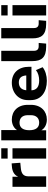

<svg xmlns="http://www.w3.org/2000/svg" viewBox="1132 -1891 770 3074"><g transform="rotate(-90 1517.0 -354.0)"><path d="M231 0V-285.6C231 -360.4 271 -397 359.9 -405.3L448.2 -414.1L438 -552.7L391.1 -548.8C308.6 -543 251 -510.3 224.6 -448.2V-539.1H63.5V0Z M679.7 -616.7V-718.8H514.6V-616.7ZM679.7 0V-539.1H514.6V0Z M1139.6 11.2C1273.9 11.2 1375.5 -83 1375.5 -244.6V-294.4C1375.5 -455.6 1273.9 -549.8 1139.6 -549.8C1067.4 -549.8 1003.9 -518.6 971.2 -466.3V-718.8H807.1V0H968.3V-76.7C1000.5 -21 1064.9 11.2 1139.6 11.2ZM1089.8 -111.8C1014.6 -111.8 969.2 -161.6 969.2 -269.5C969.2 -377.9 1014.6 -426.3 1089.8 -426.3C1157.7 -426.3 1210 -385.7 1210 -294.4V-244.6C1210 -153.8 1157.7 -111.8 1089.8 -111.8Z M1760.3 11.2C1842.3 11.2 1927.2 -13.7 1978 -56.6L1931.6 -163.6C1887.7 -127.9 1824.7 -111.8 1765.6 -111.8C1668.9 -111.8 1611.8 -149.9 1607.9 -235.4H1984.9V-273.9C1984.9 -442.4 1888.2 -549.8 1729.5 -549.8C1572.8 -549.8 1451.2 -446.3 1451.2 -294.4V-244.6C1451.2 -82 1579.6 11.2 1760.3 11.2ZM1734.4 -437.5C1802.2 -437.5 1840.8 -400.4 1846.2 -318.4H1608.9C1616.2 -398.9 1663.1 -437.5 1734.4 -437.5Z M2306.6 0H2356L2366.7 -119.6H2313C2262.7 -119.6 2240.7 -147 2240.7 -195.3V-718.8H2075.7V-218.8C2075.7 -76.2 2132.3 0 2306.6 0Z M2670.9 0H2720.2L2731 -119.6H2677.2C2627 -119.6 2605 -147 2605 -195.3V-718.8H2439.9V-218.8C2439.9 -76.2 2496.6 0 2670.9 0Z M2971.7 -616.7V-718.8H2806.6V-616.7ZM2971.7 0V-539.1H2806.6V0Z"/></g></svg>

Font: Winston ExtraBold
Style: Regular
Weight: 800
Designer: Vernon Adams, Kim Jin-seong, David Berlow, Cristiano Sobral
Foundry: The Winston Project Authors
Version: Version 3.004